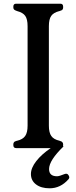

<svg xmlns="http://www.w3.org/2000/svg" viewBox="-20 -800 412 1037"><path d="M351 148Q358 159 350 168Q307 217 248 217Q202 217 174.5 196Q147 175 147 140Q147 107 176 70Q205 33 254 0H68Q52 0 52 -16V-20Q52 -26 54.5 -30Q57 -34 59 -35Q61 -36 66 -38Q71 -40 72 -40H73Q103 -47 116 -65.5Q129 -84 129 -121V-659Q129 -696 116.5 -714Q104 -732 73 -740Q61 -744 56.5 -748Q52 -752 52 -760V-764Q52 -780 67 -780H306Q321 -780 321 -764V-760Q321 -754 319 -750.5Q317 -747 315 -745.5Q313 -744 307.5 -742.5Q302 -741 301 -740H300Q269 -732 256.5 -714Q244 -696 244 -659V-121Q244 -84 257 -65.5Q270 -47 301 -40Q309 -37 311.5 -36Q314 -35 317.5 -31Q321 -27 321 -20V-16Q321 -12 320 -10H324Q245 66 245 113Q245 152 288 152Q300 152 329 140Q343 135 349 145Z"/></svg>

Font: Caslon OS
Style: Regular
Weight: 400
Designer: Alfredo Marco Pradil
Foundry: Hanken Design Co.
Version: Version 1.000;PS 001.000;hotconv 1.0.88;makeotf.lib2.5.64775